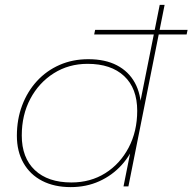

<svg xmlns="http://www.w3.org/2000/svg" viewBox="-20 -762 787 785"><path d="M269 3Q202 3 152.5 -22.5Q103 -48 76 -95.5Q49 -143 49 -207Q49 -274 70.5 -331Q92 -388 131 -430.5Q170 -473 223.5 -496.5Q277 -520 341 -520Q410 -520 458 -495Q506 -470 531.5 -423.5Q557 -377 557 -312Q557 -245 536.5 -187.5Q516 -130 477.5 -87.5Q439 -45 386 -21Q333 3 269 3ZM272 -16Q350 -16 410.5 -54Q471 -92 506 -158.5Q541 -225 541 -309Q541 -401 487.5 -451Q434 -501 338 -501Q261 -501 200 -462.5Q139 -424 104 -358Q69 -292 69 -208Q69 -117 122.5 -66.5Q176 -16 272 -16ZM485 0 521 -180 547 -250 550 -327 633 -742H653L505 0ZM365 -621 369 -640H747L743 -621Z"/></svg>

Font: Montserrat Thin Thin
Style: Italic
Weight: 250
Italic angle: -11.3°
Version: Version 9.000